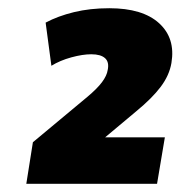

<svg xmlns="http://www.w3.org/2000/svg" viewBox="-20 -729 439 467"><path d="M44 -282 60 -383 192 -493Q216 -513 228 -529Q240 -545 242 -559Q246 -578 235.5 -587.5Q225 -597 202 -597Q181 -597 153.5 -589.5Q126 -582 105 -569L91 -674Q121 -690 160 -699.5Q199 -709 246 -709Q327 -709 367 -672.5Q407 -636 397 -576Q392 -546 371 -518Q350 -490 311 -458L225 -386L222 -395H381L362 -282Z"/></svg>

Font: Mulish ExtraLight Black
Style: Italic
Weight: 900
Italic angle: -9°
Version: Version 3.603